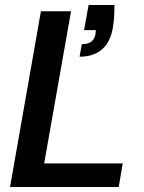

<svg xmlns="http://www.w3.org/2000/svg" viewBox="-20 -745 574 765"><path d="M20 0 143 -700H263L156 -94H469L453 0ZM297 -519 306 -569Q330 -569 343 -578.5Q356 -588 360 -607L362 -625H315L333 -725H436Q436 -697 434.5 -675.5Q433 -654 429 -631Q419 -576 385.5 -547.5Q352 -519 297 -519Z"/></svg>

Font: DM Sans 28pt SemiBold
Style: Italic
Weight: 600
Italic angle: -10°
Version: Version 4.004;gftools[0.9.30]